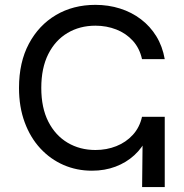

<svg xmlns="http://www.w3.org/2000/svg" viewBox="-20 -759 748 779"><path d="M353 -66.4Q291.5 -66.4 238 -89.6Q184.6 -112.8 143.8 -156.7Q103 -200.7 80.1 -262.9Q57.1 -325.2 57.1 -402.3Q57.1 -506.3 97.2 -581.5Q137.2 -656.7 207 -698Q276.9 -739.3 367.2 -739.3Q419.9 -739.3 467 -724.4Q514.2 -709.5 551.8 -680.9Q589.4 -652.3 614.3 -611.8Q639.2 -571.3 648.4 -519H556.2Q546.4 -563.5 518.8 -593.8Q491.2 -624 451.7 -639.4Q412.1 -654.8 367.2 -654.8Q303.7 -654.8 253.9 -625.2Q204.1 -595.7 175.8 -539.3Q147.5 -482.9 147.5 -402.3Q147.5 -321.8 176 -265.6Q204.6 -209.5 254.4 -179.9Q304.2 -150.4 367.2 -150.4Q412.6 -150.4 451.9 -166Q491.2 -181.6 518.8 -211.7Q546.4 -241.7 556.2 -285.2H595.7Q594.2 -239.3 575.9 -199.2Q557.6 -159.2 525.1 -129.4Q492.7 -99.6 449 -83Q405.3 -66.4 353 -66.4ZM556.6 0 559.6 -285.2H648.4V0Z"/></svg>

Font: Inter 17pt
Style: Regular
Weight: 400
Version: Version 4.001;git-66647c0bb